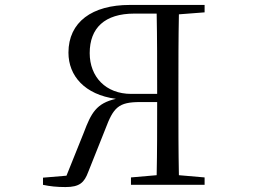

<svg xmlns="http://www.w3.org/2000/svg" viewBox="-20 -748 1040 777"><path d="M510 0H808V-30L704 -39C702 -137 702 -236 702 -337V-391C702 -491 702 -591 704 -690L808 -698V-728H505C353 -728 257 -659 257 -535C257 -441 323 -365 449 -348C370 -330 349 -291 319 -211L249 -37L154 -29V0C182 6 210 9 245 9C302 9 321 -9 337 -52L406 -225C439 -313 459 -335 547 -335H616C616 -232 616 -134 614 -39L510 -30ZM616 -368H511C408 -368 343 -437 343 -533C343 -635 404 -693 524 -693H614C616 -595 616 -494 616 -368Z"/></svg>

Font: Harano Aji Mincho K1
Style: Regular
Weight: 400
Foundry: Masamichi Hosoda
Version: HaranoAjiMinchoK1-Regular version 20230610;ttx 4.39.4